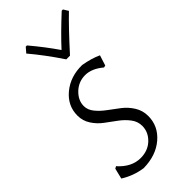

<svg xmlns="http://www.w3.org/2000/svg" viewBox="-220 -718 770 770"><g transform="rotate(-45 165.0 -332.5)"><path d="M317 -672 330 -651Q282 -605 206 -521H185Q137 -593 88 -651L106 -672H113Q161 -615 198 -561Q243 -610 310 -672ZM214 -460Q260 -452 292 -437L278 -393L269 -391Q231 -423 194 -423Q156 -423 129 -397Q102 -371 102 -339Q102 -317 118 -297.5Q134 -278 156.5 -261.5Q179 -245 202 -227.5Q225 -210 241 -184.5Q257 -159 257 -128Q257 -71 212 -32.5Q167 6 96 7Q46 0 3 -27L14 -72L23 -77Q65 -30 116 -30Q158 -30 185 -56Q212 -82 212 -117Q212 -142 196 -163Q180 -184 157.5 -200.5Q135 -217 112 -234Q89 -251 73 -275.5Q57 -300 57 -330Q57 -386 102.5 -423.5Q148 -461 214 -460Z"/></g></svg>

Font: Alegreya Sans Light
Style: Italic
Weight: 300
Italic angle: -7°
Designer: Juan Pablo del Peral
Foundry: Huerta Tipografica
Version: Version 2.007